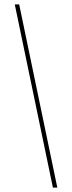

<svg xmlns="http://www.w3.org/2000/svg" viewBox="-20 -740 325 871"><path d="M220 111H240L67 -720H47Z"/></svg>

Font: Fixel Text 20240404 Thin
Style: Italic
Weight: 100
Width: 4
Italic angle: -10°
Designer: AlfaBravo + MacPaw
Foundry: Kyrylo Tkachov, Marchela Mozhyna, Serhii Makarenko, Maria Weinstein, Zakhar Kryvoshyya
Version: Version 1.211;Glyphs 3.2 (3225)